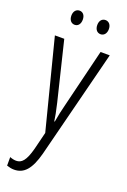

<svg xmlns="http://www.w3.org/2000/svg" viewBox="-177 -763 698 1059"><g transform="rotate(20 171.5 -233.0)"><path d="M62 -666C62 -640 76 -624 96 -624C115 -624 129 -639 129 -666C129 -692 115 -707 96 -707C76 -707 62 -691 62 -666ZM214 -666C214 -640 228 -624 248 -624C267 -624 282 -639 282 -666C282 -692 267 -707 248 -707C228 -707 214 -692 214 -666ZM14 -532 148 -8 123 93C103 169 81 191 49 191C38 191 24 188 12 183V233C27 238 40 241 55 241C112 241 149 202 175 103L336 -532H282L198 -188C189 -154 183 -124 176 -85H173C169 -113 165 -136 153 -187L69 -532Z"/></g></svg>

Font: Noto Sans Gujarati ExtraCondensed Light
Style: Regular
Weight: 300
Width: 2
Designer: Jelle Bosma - Monotype Design Team, Universal Thirst
Foundry: Monotype Imaging Inc.
Version: Version 2.106